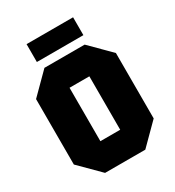

<svg xmlns="http://www.w3.org/2000/svg" viewBox="-205 -989 1009 1108"><g transform="rotate(-30 300.0 -435.0)"><path d="M34 -132V-568L166 -700H434L566 -568V-132L434 0H166ZM234 -528V-172H366V-528ZM145 -751V-870H455V-751Z"/></g></svg>

Font: Tektur SemiCondensed ExtraBold
Style: Regular
Weight: 800
Width: 4
Designer: Adam Jagosz
Foundry: Adam Jagosz
Version: Version 1.005;gftools[0.9.30]